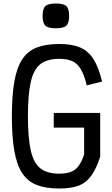

<svg xmlns="http://www.w3.org/2000/svg" viewBox="-20 -1066 640 1100"><path d="M319 14Q242 14 190 -6.5Q138 -27 107 -74.5Q76 -122 62 -202Q48 -282 48 -400Q48 -518 62 -598Q76 -678 107 -725.5Q138 -773 190 -793.5Q242 -814 319 -814Q392 -814 439 -794Q486 -774 515.5 -727.5Q545 -681 565 -599L477 -577Q463 -635 443.5 -668.5Q424 -702 394.5 -715.5Q365 -729 319 -729Q251 -729 212 -699Q173 -669 156.5 -597.5Q140 -526 140 -400Q140 -275 156.5 -203Q173 -131 212 -101Q251 -71 319 -71Q359 -71 385.5 -81Q412 -91 430 -115Q448 -139 462 -181V-335H288V-419H554V-168Q532 -100 503 -59.5Q474 -19 430.5 -2.5Q387 14 319 14ZM300 -904Q256 -904 240 -919Q224 -934 224 -975Q224 -1016 240 -1031Q256 -1046 300 -1046Q344 -1046 360 -1031Q376 -1016 376 -975Q376 -934 360 -919Q344 -904 300 -904Z"/></svg>

Font: Victor Mono SemiBold
Style: Regular
Weight: 600
Monospace: yes
Designer: Rune Bjørnerås
Version: Version 1.561;gftools[0.9.30]